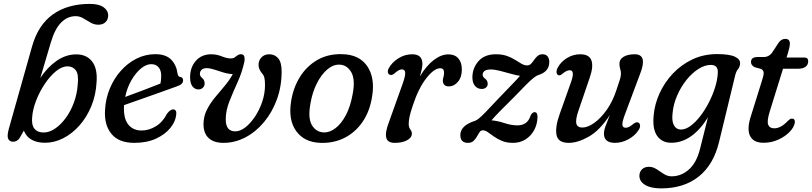

<svg xmlns="http://www.w3.org/2000/svg" viewBox="-20 -742 4272 1010"><path d="M247 -517.5 192 -331.5Q228 -387 277.2 -421.5Q326.5 -456 381.5 -456Q435.5 -456 464.5 -418.5Q493.5 -381 488 -310.5Q484.5 -242 460.5 -183.8Q436.5 -125.5 398.2 -82.2Q360 -39 313 -15Q266 9 216.5 9Q175.5 9 146.8 -6.8Q118 -22.5 105.5 -55L82.5 -14.5Q76.5 -6.5 68.2 -1.5Q60 3.5 49.5 3.5Q30 3.5 23 -12Q16 -27.5 27 -66.5L148 -495.5Q180 -610.5 257.8 -666Q335.5 -721.5 452.5 -721.5Q500 -721.5 524.5 -704.2Q549 -687 549 -661Q549 -639.5 535.2 -625.8Q521.5 -612 497 -612Q475.5 -612 456.2 -623.2Q437 -634.5 418 -645.8Q399 -657 378 -657Q335.5 -657 302 -623.8Q268.5 -590.5 247 -517.5ZM335.5 -393Q305.5 -393 274 -367Q242.5 -341 215 -299.8Q187.5 -258.5 169.5 -211.5Q151.5 -164.5 149 -123Q145.5 -83 161.8 -64Q178 -45 209.5 -45Q239 -45 269.2 -65.2Q299.5 -85.5 325.5 -120.8Q351.5 -156 368.5 -201.8Q385.5 -247.5 389 -298.5Q394.5 -351.5 378.8 -372.2Q363 -393 335.5 -393Z M907 -139Q904 -104 876.8 -69.8Q849.5 -35.5 801.2 -13Q753 9.5 686.5 9.5Q605 9.5 566.2 -37.8Q527.5 -85 532.5 -163Q535.5 -223 557.5 -276Q579.5 -329 615.8 -369.8Q652 -410.5 698.5 -433.8Q745 -457 797 -457Q852.5 -457 880.5 -428.2Q908.5 -399.5 914 -354.5Q917 -339 926.5 -337.5Q942 -336.5 943 -321Q944.5 -299 912.5 -288.5Q874.5 -274.5 822.5 -256Q770.5 -237.5 719.2 -219.5Q668 -201.5 632.5 -189V-187Q628.5 -121 653.8 -88.2Q679 -55.5 725 -55.5Q763 -55.5 799.5 -77.5Q836 -99.5 859 -144.5Q877 -167.5 892 -166.5Q910.5 -165 907 -139ZM775.5 -404.5Q749 -404.5 721.2 -381.5Q693.5 -358.5 671 -319.5Q648.5 -280.5 638.5 -232Q678.5 -246.5 731.2 -266.5Q784 -286.5 824 -302.5Q828 -319 828 -344Q828 -371.5 814.2 -388Q800.5 -404.5 775.5 -404.5Z M1461.5 -366Q1461.5 -287 1436.5 -218.8Q1411.5 -150.5 1368.2 -99Q1325 -47.5 1270.2 -19Q1215.5 9.5 1155.5 9.5Q1104 9.5 1076.8 -16.5Q1049.5 -42.5 1050.5 -92Q1051.5 -131.5 1068.5 -165Q1085.5 -198.5 1110.5 -228.8Q1135.5 -259 1161 -289Q1186.5 -319 1204.5 -352Q1178.5 -353.5 1153.8 -361.2Q1129 -369 1106.8 -376.2Q1084.5 -383.5 1066 -383.5Q1049.5 -383.5 1040.5 -375Q1031.5 -366.5 1031.5 -353Q1031.5 -341.5 1043 -332Q1056.5 -321 1056.5 -303.5Q1056.5 -289 1046.8 -280.2Q1037 -271.5 1023.5 -271.5Q1005 -271.5 992.5 -287.5Q980 -303.5 980 -336Q980 -387.5 1010.2 -422Q1040.5 -456.5 1091.5 -456.5Q1119.5 -456.5 1146.8 -445.5Q1174 -434.5 1194.5 -434.5Q1206.5 -434.5 1214.2 -440Q1222 -445.5 1229.8 -451.2Q1237.5 -457 1249 -456.5Q1271.5 -456 1265.5 -417Q1253.5 -362 1230 -310.2Q1206.5 -258.5 1187 -209.5Q1167.5 -160.5 1167.5 -114Q1167.5 -51 1217.5 -51Q1243.5 -51 1270.8 -72.2Q1298 -93.5 1321.5 -128.8Q1345 -164 1359.5 -207Q1374 -250 1374 -294.5Q1374 -318.5 1371 -332Q1368 -345.5 1359 -355.5Q1340 -377.5 1340 -400.5Q1340 -424 1355.5 -440.2Q1371 -456.5 1396.5 -456.5Q1425.5 -456.5 1443.5 -435.2Q1461.5 -414 1461.5 -366Z M1782 -457Q1870.5 -454.5 1911.8 -393.8Q1953 -333 1938 -238Q1926.5 -159 1888.5 -102.8Q1850.5 -46.5 1793 -17.2Q1735.5 12 1665.5 9.5Q1580.5 6.5 1538 -52.5Q1495.5 -111.5 1511.5 -210Q1522.5 -280.5 1557.8 -337.2Q1593 -394 1649.8 -426.8Q1706.5 -459.5 1782 -457ZM1682.5 -45.5Q1713.5 -44 1744.5 -67.5Q1775.5 -91 1799.8 -137Q1824 -183 1835.5 -249Q1849.5 -324.5 1827.8 -362.2Q1806 -400 1767 -402Q1733.5 -403.5 1702 -377Q1670.5 -350.5 1646.8 -303.5Q1623 -256.5 1613 -197Q1599 -121 1620.5 -84.2Q1642 -47.5 1682.5 -45.5Z M2034 -348Q2025 -349 2021.2 -358.5Q2017.5 -368 2024.5 -382Q2040.5 -412.5 2074.5 -434.5Q2108.5 -456.5 2148.5 -456.5Q2202 -456.5 2202 -406Q2202 -393 2198.2 -376Q2194.5 -359 2188.5 -339.5Q2222.5 -396 2261.5 -426Q2300.5 -456 2339 -456Q2372.5 -456 2391 -434.8Q2409.5 -413.5 2409.5 -376.5Q2409.5 -336 2389 -311.8Q2368.5 -287.5 2342 -287.5Q2324.5 -287.5 2317 -296.2Q2309.5 -305 2309.5 -316.5Q2309.5 -327 2312.8 -337Q2316 -347 2316 -360Q2316 -383 2295.5 -383Q2263.5 -383 2222.2 -330Q2181 -277 2151.5 -187Q2138.5 -148 2134.2 -127.2Q2130 -106.5 2130 -90.5Q2130 -72 2138.2 -61.5Q2146.5 -51 2146.5 -39Q2146.5 -17.5 2121 -4Q2095.5 9.5 2056.5 9.5Q2018.5 9.5 2011.8 -18Q2005 -45.5 2026.5 -101L2099 -304Q2112.5 -342 2111.5 -359.5Q2110.5 -377 2093.5 -377Q2078.5 -377 2056 -356.5Q2042 -345 2034 -348Z M2807.5 -126Q2806.5 -88 2789.8 -57.2Q2773 -26.5 2744.2 -8.5Q2715.5 9.5 2679 9.5Q2645.5 9.5 2621.2 -0.5Q2597 -10.5 2578.8 -23.5Q2560.5 -36.5 2546.5 -46.5Q2532.5 -56.5 2519.5 -56.5Q2509.5 -56.5 2502.8 -46.8Q2496 -37 2488.8 -23.8Q2481.5 -10.5 2470.8 -0.5Q2460 9.5 2441.5 9.5Q2401.5 9.5 2401.5 -32Q2401.5 -55.5 2420 -74.5Q2438.5 -93.5 2480.5 -107Q2490 -111 2502.5 -121.5Q2515 -132 2538.2 -156Q2561.5 -180 2603 -224.5Q2646.5 -270 2673.5 -297.8Q2700.5 -325.5 2715.5 -343Q2693.5 -346.5 2665.2 -354.5Q2637 -362.5 2609.5 -369.5Q2582 -376.5 2562 -376.5Q2539 -376.5 2529 -368.8Q2519 -361 2519 -350Q2519 -344.5 2521.8 -338.8Q2524.5 -333 2532.5 -327.5Q2545.5 -318 2545.5 -300.5Q2545.5 -288.5 2536.2 -281.2Q2527 -274 2514.5 -274Q2492.5 -274 2478.8 -290Q2465 -306 2465 -335Q2465 -383.5 2496.8 -420Q2528.5 -456.5 2588.5 -456.5Q2623 -456.5 2647.5 -447.5Q2672 -438.5 2690 -427Q2708 -415.5 2723 -406.8Q2738 -398 2753.5 -398Q2765.5 -398 2773.8 -406.8Q2782 -415.5 2789.8 -427Q2797.5 -438.5 2807.8 -447.5Q2818 -456.5 2834.5 -456.5Q2852 -456.5 2860.8 -445Q2869.5 -433.5 2869.5 -414.5Q2868.5 -364.5 2812.5 -347.5Q2802.5 -344.5 2787.5 -332.8Q2772.5 -321 2747.5 -296.2Q2722.5 -271.5 2682 -229Q2632 -179.5 2606.8 -153.8Q2581.5 -128 2565.5 -109Q2597.5 -106.5 2633.5 -94.5Q2669.5 -82.5 2702.5 -82.5Q2727 -82.5 2744.8 -94.5Q2762.5 -106.5 2772 -136Q2780.5 -152 2793 -152Q2808 -151.5 2807.5 -126Z M3337 -97.5Q3346 -94 3347 -82.5Q3348 -71 3339.5 -58Q3320 -28 3285.5 -9.2Q3251 9.5 3215.5 9.5Q3157 9.5 3157 -39Q3157 -56 3165.2 -78Q3173.5 -100 3188 -136.5Q3135 -56 3077.2 -23.2Q3019.5 9.5 2972 9.5Q2915.5 9.5 2907.5 -32Q2899.5 -73.5 2924.5 -143L2984 -310.5Q3006 -372.5 2977 -372.5Q2960.5 -372.5 2939.5 -354.5Q2925 -342 2916 -347Q2909 -350.5 2907.8 -361.2Q2906.5 -372 2914.5 -387.5Q2931 -417.5 2963 -437Q2995 -456.5 3032 -456.5Q3079.5 -456.5 3091 -424.5Q3102.5 -392.5 3083 -336L3022 -157Q3006.5 -111 3012 -91Q3017.5 -71 3043.5 -71Q3071 -71 3105 -94.8Q3139 -118.5 3170.8 -162.8Q3202.5 -207 3222.5 -268Q3237 -309.5 3241.8 -326.5Q3246.5 -343.5 3246.5 -354.5Q3246.5 -367 3242.5 -379.5Q3238.5 -392 3238.5 -407Q3238.5 -430 3260.2 -443.2Q3282 -456.5 3319 -456.5Q3388.5 -456.5 3346.5 -351.5L3267 -139Q3252.5 -100.5 3254 -85.2Q3255.5 -70 3271.5 -70Q3280 -70 3289.2 -74.5Q3298.5 -79 3312 -90.5Q3328 -102 3337 -97.5Z M3762.5 5Q3733.5 125 3655.2 187Q3577 249 3458 249Q3403 249 3373.2 230.5Q3343.5 212 3343.5 183Q3343.5 162.5 3357 149Q3370.5 135.5 3393.5 135.5Q3415 135.5 3433.8 148Q3452.5 160.5 3471.8 173Q3491 185.5 3513 185.5Q3563 185.5 3603.5 150Q3644 114.5 3662.5 41L3704 -124.5Q3620.5 9 3511 9Q3462.5 9 3437 -27Q3411.5 -63 3418.5 -134.5Q3423.5 -194 3449.8 -251.5Q3476 -309 3520 -355.5Q3564 -402 3623 -429.8Q3682 -457.5 3752 -457.5Q3818 -457.5 3847 -443.2Q3876 -429 3873 -405.5Q3871 -388 3862 -377.8Q3853 -367.5 3847.5 -346ZM3518 -147Q3513 -104 3525.5 -82.2Q3538 -60.5 3562 -60.5Q3586.5 -60.5 3613 -80Q3639.5 -99.5 3664.2 -131.8Q3689 -164 3709.2 -203.5Q3729.5 -243 3742 -283.5Q3754.5 -324 3756 -360Q3758 -400.5 3719 -400.5Q3687.5 -400.5 3654 -379.2Q3620.5 -358 3591.5 -322Q3562.5 -286 3542.5 -240.5Q3522.5 -195 3518 -147Z M3983 -379.5 3950 -388.5Q3930.5 -398.5 3930.5 -415.5Q3930.5 -442 3965 -442H3998.5Q4023.5 -442 4040.5 -463.5L4076 -517.5Q4090.5 -537.5 4110.5 -537.5Q4135 -537.5 4135 -513Q4135 -496 4125.5 -465L4117.5 -439.5H4211Q4231.5 -439.5 4231.5 -420Q4231.5 -401 4217.5 -390.8Q4203.5 -380.5 4180.5 -380.5H4099L4029 -155Q4013.5 -105 4021 -86Q4028.5 -67 4053 -67Q4087.5 -67 4123.5 -105Q4132 -113.5 4137 -116Q4142 -118.5 4148 -118Q4163.5 -116.5 4161 -96Q4157 -72.5 4133.8 -48.2Q4110.5 -24 4074.2 -7.5Q4038 9 3996 9Q3942.5 9 3925 -28.2Q3907.5 -65.5 3932 -137.5L3988 -317Q3998 -346.5 3997.2 -359.8Q3996.5 -373 3983 -379.5Z"/></svg>

Font: Fraunces 72pt S100
Style: Italic
Weight: 400
Italic angle: -16°
Version: Version 1.000; ttfautohint (v1.8.3)